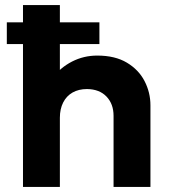

<svg xmlns="http://www.w3.org/2000/svg" viewBox="-20 -740 682 760"><path d="M71 0V-720H217V-395L186.5 -430.5Q219.5 -473 265.5 -496.5Q311.5 -520 365 -520Q435.5 -520 482.2 -492Q529 -464 552.2 -419Q575.5 -374 575.5 -323V0H429.5V-281.5Q429.5 -328.5 401.5 -357.8Q373.5 -387 324.5 -387.5Q291.5 -387.5 267.2 -373.8Q243 -360 230 -334.2Q217 -308.5 217 -274V0ZM7 -565.5V-651.5H373.5V-565.5Z"/></svg>

Font: Geologica Roman SemiBold
Style: Regular
Weight: 600
Designer: Sindre Bremnes, Frode Helland
Foundry: Monokrom Skriftforlag AS
Version: Version 1.010;gftools[0.9.28]